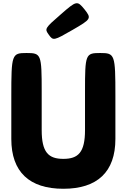

<svg xmlns="http://www.w3.org/2000/svg" viewBox="-20 -1153 784 1188"><path d="M282 -938C255 -975 257 -978 356 -1064C454 -1150 458 -1150 503 -1095C547 -1039 545 -1035 429 -968C313 -901 309 -900 282 -938ZM600 -825C509 -825 506 -818 506 -587V-348C506 -210 464 -170 372 -170C280 -170 238 -210 238 -348V-587C238 -818 235 -825 144 -825C53 -825 50 -817 50 -559V-293C50 -89 162 15 372 15C582 15 694 -89 694 -293V-559C694 -817 691 -825 600 -825Z"/></svg>

Font: Hussar Print
Style: Bold
Weight: 700
Foundry: Cannot Into Space Fonts
Version: Version 2.00